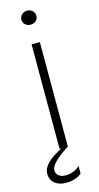

<svg xmlns="http://www.w3.org/2000/svg" viewBox="-137 -733 483 940"><g transform="rotate(-15 105.0 -263.0)"><path d="M134 -634Q123 -624 107 -624Q91 -624 80 -634Q69 -644 69 -659Q69 -674 80 -684.5Q91 -695 107 -695Q123 -695 134 -684.5Q145 -674 145 -659Q145 -644 134 -634ZM95 0H86V-530H128V0H127Q34 59 34 95Q34 112 47 122.5Q60 133 81 133Q123 133 154 105V144Q120 169 77 169Q40 169 18 151.5Q-4 134 -4 101Q-4 50 95 0Z"/></g></svg>

Font: Roundo Light
Style: Regular
Weight: 300
Designer: Namrata Goyal (Gurmukhi), Shiva Nallaperumal (Latin)
Foundry: Indian Type Foundry
Version: Version 1.000;PS 1.0;hotconv 1.0.88;makeotf.lib2.5.647800